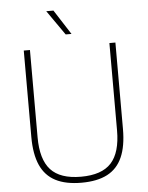

<svg xmlns="http://www.w3.org/2000/svg" viewBox="-62 -994 810 1052"><g transform="rotate(-5 343.0 -467.5)"><path d="M343.5 9Q257 9 201 -20Q145 -49 118 -109.5Q91 -170 91 -264.5V-740H125V-259.5Q125 -138 177.2 -81Q229.5 -24 343.5 -24Q458 -24 510 -81Q562 -138 562 -259.5V-740H595V-264.5Q595 -170 568.2 -109.5Q541.5 -49 486 -20Q430.5 9 343.5 9ZM327.5 -808 232.5 -944H272L359.5 -808Z"/></g></svg>

Font: Encode Sans SC Thin
Style: Regular
Weight: 250
Designer: Multiple Designers
Foundry: Impallari Type
Version: Version 3.002